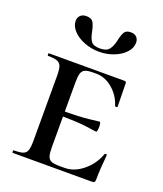

<svg xmlns="http://www.w3.org/2000/svg" viewBox="-128 -764 720 848"><g transform="rotate(20 232.0 -339.5)"><path d="M32 -12Q62 -12 76 -17Q90 -22 95 -36.5Q100 -51 100 -81V-387Q100 -417 95 -431Q90 -445 76 -450.5Q62 -456 32 -456Q30 -456 30 -462Q30 -468 32 -468H386Q396 -468 396 -460L397 -398Q398 -379 398 -350Q398 -347 392.5 -347Q387 -347 386 -350Q372 -395 336.5 -425Q301 -455 260 -455H246Q219 -455 207 -449.5Q195 -444 190.5 -430Q186 -416 186 -386V-85Q186 -55 190.5 -41Q195 -27 207 -21.5Q219 -16 246 -16H270Q315 -16 356 -49.5Q397 -83 415 -133Q416 -136 421 -136Q426 -136 426 -133Q419 -61 419 -15Q419 -7 416 -3.5Q413 0 404 0H32Q30 0 30 -6Q30 -12 32 -12ZM148 -227V-250Q256 -250 298.5 -255.5Q341 -261 346 -261Q349 -261 350.5 -254Q352 -247 352 -239Q352 -230 350.5 -222Q349 -214 346 -214Q341 -214 298.5 -220.5Q256 -227 148 -227ZM297 -624Q303 -652 311 -665.5Q319 -679 341 -679Q359 -679 368.5 -669Q378 -659 378 -643Q378 -618 358 -596.5Q338 -575 305.5 -562.5Q273 -550 237 -550Q200 -550 167 -563Q134 -576 114 -597.5Q94 -619 94 -643Q94 -659 104 -669Q114 -679 132 -679Q156 -679 164.5 -665Q173 -651 179 -621Q184 -594 194.5 -579.5Q205 -565 236 -565Q266 -565 278.5 -580.5Q291 -596 297 -624Z"/></g></svg>

Font: Cormorant Unicase SemiBold
Style: Regular
Weight: 600
Designer: Christian Thalmann (Catharsis Fonts)
Foundry: Catharsis Fonts
Version: Version 4.000